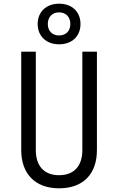

<svg xmlns="http://www.w3.org/2000/svg" viewBox="-20 -1010 640 1040"><path d="M300 -770C370 -770 416 -814 416 -880C416 -946 370 -990 300 -990C231 -990 184 -946 184 -880C184 -814 231 -770 300 -770ZM300 -818C263 -818 239 -842 239 -880C239 -918 263 -943 300 -943C337 -943 361 -918 361 -880C361 -842 337 -818 300 -818ZM300 10C432 10 505 -69 505 -197V-730H426V-197C426 -113 383 -61 300 -61C217 -61 174 -113 174 -197V-730H95V-197C95 -70 169 10 300 10Z"/></svg>

Font: Tekne LDO Light
Style: Regular
Weight: 300
Monospace: yes
Designer: Alessio Laiso, Mario Rullo, Paolo Rosset
Foundry: Alessio Laiso
Version: Version 1.000;hotconv 1.0.109;makeotfexe 2.5.65596